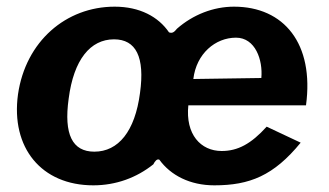

<svg xmlns="http://www.w3.org/2000/svg" viewBox="-20 -546 986 576"><path d="M260 10C328 10 390 -13 440 -53C445 -63 451 -70 458 -67C492 -20 550 10 623 10C729 10 801 -19 882 -118L780 -166C733 -114 693 -93 645 -93C582 -93 536 -143 545 -230H898C923 -415 832 -526 682 -526C620 -526 559 -502 511 -460C503 -450 497 -445 487 -449C455 -496 399 -526 324 -526C178 -526 57 -422 34 -263C12 -103 104 10 260 10ZM688 -433C746 -433 769 -366 764 -312L560 -309C569 -385 626 -433 688 -433ZM263 -91C197 -91 171 -143 186 -250C201 -367 251 -428 322 -428C388 -428 415 -375 400 -267C385 -152 335 -91 263 -91Z"/></svg>

Font: United Sans
Style: Bold Italic
Weight: 700
Italic angle: -8°
Designer: Pablo Impallari, Rodrigo Fuenzalida (Modified by Dan O. Williams)
Version: Version 1.000;PS 001.000;hotconv 1.0.88;makeotf.lib2.5.64775